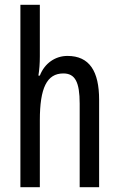

<svg xmlns="http://www.w3.org/2000/svg" viewBox="-20 -780 496 800"><path d="M146 -545V-760H65V0H146V-279C146 -413 175 -474 244 -474C293 -474 312 -438 312 -348V0H393V-364C393 -483 353 -547 261 -547C211 -547 166 -517 146 -465H140C144 -489 146 -516 146 -545Z"/></svg>

Font: Noto Sans Gujarati UI ExtraCondensed
Style: Regular
Weight: 400
Width: 2
Designer: Jelle Bosma - Monotype Design Team, Universal Thirst
Foundry: Monotype Imaging Inc.
Version: Version 2.106